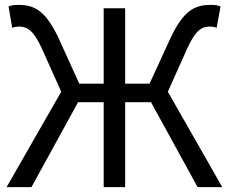

<svg xmlns="http://www.w3.org/2000/svg" viewBox="-20 -767 938 787"><path d="M790 0H891L668 -391L746 -565C783 -648 809 -658 842 -658C849 -658 860 -657 868 -653L884 -740C875 -745 862 -747 844 -747C777 -747 732 -723 679 -611L593 -424H493V-733H405V-424H305L220 -611C167 -723 122 -747 55 -747C37 -747 24 -745 15 -740L30 -653C39 -657 50 -658 57 -658C88 -658 116 -648 153 -565L231 -391L7 0H109L300 -348H405V0H493V-348H599Z"/></svg>

Font: Spoqa Han Sans Neo
Style: Regular
Weight: 400
Designer: [Spoqa Han Sans Neo] Dong-huui Kim ___ Younghwa Kang ___ Yujin Lee ___ [Noto Sans] Ryoko NISHIZUKA ____ (kana & ideograp
Foundry: Spoqa (http://www.spoqa-han-sans.com)
Version: Version 1.100;hotconv 1.0.109;makeotfexe 2.5.65596